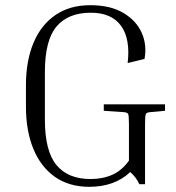

<svg xmlns="http://www.w3.org/2000/svg" viewBox="-20 -710 680 740"><path d="M380 -283V-308H616V-283L561 -278Q545 -277 542 -270.5Q539 -264 539 -229V0H517Q511 -14 502 -25.5Q493 -37 482 -47Q422 10 324 10Q246 10 191.5 -28.5Q137 -67 108.5 -136.5Q80 -206 80 -299V-382Q80 -475 109 -544.5Q138 -614 193.5 -652Q249 -690 328 -690Q405 -690 455 -660.5Q505 -631 526 -584Q547 -537 537 -483L472 -467Q483 -560 446.5 -610.5Q410 -661 330 -661Q243 -661 198 -608Q153 -555 153 -432V-249Q153 -128 197.5 -74Q242 -20 329 -20Q376 -20 413 -36.5Q450 -53 477 -91V-229Q477 -264 474 -270.5Q471 -277 455 -278Z"/></svg>

Font: Inria Serif Light
Style: Regular
Weight: 300
Designer: Black Foundry Team
Foundry: Black Foundry
Version: Version 1.000; ttfautohint (v1.8.3)